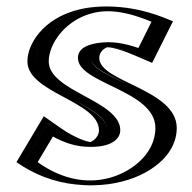

<svg xmlns="http://www.w3.org/2000/svg" viewBox="-20 -550 586 585"><path d="M124.5 -175C244 -85 306.5 -119 306.5 -153C306.5 -231 88.5 -261.4 88.5 -363C88.5 -460 229.5 -602 484.5 -488L426.5 -372C290.5 -434 257.5 -397 257.5 -373C257.5 -311 493.5 -283 493.5 -160C493.5 -9 239.5 87 52.5 -54ZM129 -153.2 72.4 -58.1C215.5 41 393.7 0.2 455.6 -89.2C470.4 -110.6 478.5 -134.4 478.5 -160C478.5 -267.8 242.5 -286.7 242.5 -373C242.5 -397.1 263.8 -421.2 307.5 -421.1C334.8 -421 368.2 -413.5 419.5 -391.5L464 -480.5C263.4 -563.7 144.3 -481.4 112.4 -404.4C106.4 -389.9 103.5 -375.8 103.5 -363C103.5 -278.9 321.5 -252 321.5 -153C321.5 -124.1 294.1 -102.3 255.6 -102.4C223 -102.5 181.6 -116.3 129 -153.2ZM129 -153.2C181.6 -116.3 223 -102.5 255.6 -102.4C294.1 -102.3 321.5 -124.1 321.5 -153C321.5 -252 103.5 -278.9 103.5 -363C103.5 -375.8 106.4 -389.9 112.4 -404.4C144.3 -481.4 263.4 -563.7 464 -480.5L419.5 -391.5C368.2 -413.5 334.8 -421 307.5 -421.1C263.8 -421.2 242.5 -397.1 242.5 -373C242.5 -286.7 478.5 -267.8 478.5 -160C478.5 -134.4 470.4 -110.6 455.6 -89.2C393.7 0.2 215.5 41 72.4 -58.1ZM124.4 -174.7 52.4 -53.7 63.9 -45.8C212.8 57.3 400.2 17.1 467.9 -80.7C484.2 -104.3 493.5 -131.1 493.5 -160C493.5 -286.1 257.5 -307.9 257.5 -373C257.5 -386.9 269.4 -406.2 307.4 -406.1C332 -406 363.2 -399.3 413.6 -377.7L426.6 -372.2L484.6 -488.2L469.7 -494.4C263.5 -579.8 134.2 -496.2 98.5 -410.1C91.9 -394.1 88.5 -378 88.5 -363C88.5 -258.5 306.5 -233.9 306.5 -153C306.5 -135.3 289.3 -117.3 255.6 -117.4C227.4 -117.5 188.8 -129.6 137.6 -165.5ZM141.2 -134.1C176 -115.1 211 -102.5 255.5 -102.4C333.1 -102.3 346.5 -136.2 346.5 -153C346.5 -243.7 128.5 -271 128.5 -363C128.5 -415.9 176.3 -481.7 246.5 -505.4C289.2 -519.9 344.4 -524.3 441.6 -483.7L401.7 -403.8C361.1 -417.4 322.5 -426 277 -418.8C221.1 -410 217.5 -385.4 217.5 -373C217.5 -294.8 453.5 -275.3 453.5 -160C453.5 -79.4 375.7 -19.7 298.6 -4.5C247 5.7 174.5 1.1 94.7 -56ZM113.4 -195.9 30.1 -55.9C83.1 -19.2 143.1 5.5 213.8 12.5C350.2 26 452.7 -25.5 494.3 -85.5C510 -108.2 518.5 -133.2 518.5 -160C518.5 -278.3 282.5 -300 282.5 -373C282.5 -398.8 307.1 -406.1 307.1 -406.1C314 -406 339.3 -403.1 389.4 -381.6L443.6 -358.4L507 -485.1L493.7 -490.6C438.7 -513.4 385.4 -526.4 331.4 -529.6C168.9 -539.1 95.7 -461.8 72.8 -406.7C66.6 -391.5 63.5 -376.6 63.5 -363C63.5 -266.7 281.5 -241.8 281.5 -153C281.5 -130.9 260.5 -118.5 255.4 -117.4C249.7 -117.7 214.2 -125.3 164.2 -160.3Z"/></svg>

Font: Hussar Outliner
Style: Regular
Weight: 700
Foundry: Cannot Into Space Fonts
Version: Version 0.92